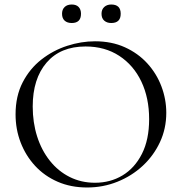

<svg xmlns="http://www.w3.org/2000/svg" viewBox="-20 -819 806 851"><path d="M366 12Q294 12 235.5 -13.5Q177 -39 135.5 -84Q94 -129 71.5 -187.5Q49 -246 49 -312Q49 -393 80.5 -454Q112 -515 164 -555.5Q216 -596 278 -616Q340 -636 401 -636Q475 -636 533.5 -609.5Q592 -583 633 -538Q674 -493 695.5 -436Q717 -379 717 -319Q717 -249 689 -189Q661 -129 612.5 -84Q564 -39 500.5 -13.5Q437 12 366 12ZM401 -9Q469 -9 523 -41.5Q577 -74 609 -137Q641 -200 641 -291Q641 -385 606.5 -457.5Q572 -530 508.5 -571.5Q445 -613 359 -613Q248 -613 186.5 -541.5Q125 -470 125 -347Q125 -276 144.5 -214.5Q164 -153 201 -106.5Q238 -60 289 -34.5Q340 -9 401 -9ZM298 -717Q278 -717 266.5 -727.5Q255 -738 255 -758Q255 -777 266.5 -788Q278 -799 298 -799Q318 -799 328.5 -788Q339 -777 339 -758Q339 -717 298 -717ZM473 -717Q454 -717 442 -727.5Q430 -738 430 -758Q430 -777 442 -788Q454 -799 473 -799Q515 -799 515 -758Q515 -717 473 -717Z"/></svg>

Font: Cormorant Light
Style: Regular
Weight: 400
Version: Version 4.000